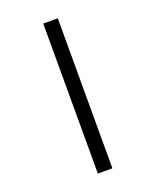

<svg xmlns="http://www.w3.org/2000/svg" viewBox="-178 -902 976 1204"><g transform="rotate(-20 310.0 -300.5)"><path d="M358.5 200H261.5V-801H358.5Z"/></g></svg>

Font: Monaspace Radon
Style: Regular
Weight: 400
Designer: Riley Cran & the Lettermatic Team
Foundry: Lettermatic
Version: Version 1.000 (Monaspace Radon)